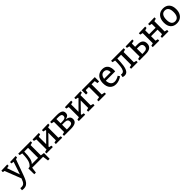

<svg xmlns="http://www.w3.org/2000/svg" viewBox="630 -2722 5145 5145"><g transform="rotate(-45 3202.0 -150.0)"><path d="M13 234 22 162Q35 164 46.5 165Q58 166 68 166Q112 166 140.5 147.5Q169 129 189 92.5Q209 56 229 0L48 -463L-6 -474V-527L223 -534V-481L149 -466L275 -104L394 -463L322 -474V-527L542 -534V-481L488 -467L318 1Q292 71 263 125Q234 179 190 209.5Q146 240 76 240Q48 240 13 234Z M550 163 547 -57 602 -67Q640 -98 665 -143.5Q690 -189 702.5 -264Q715 -339 717 -459L635 -478V-530H1107V-478L1032 -458V-70L1136 -55L1134 163H1071L1048 0H634L612 163ZM695 -75H932V-455H789Q787 -301 766 -212Q745 -123 695 -75Z M1175 0V-53L1250 -72V-456L1175 -475V-527L1417 -533V-481L1345 -461V-181L1603 -439V-459L1531 -475V-527L1772 -533V-481L1698 -460V-72L1772 -53V0H1531V-53L1602 -70V-356L1345 -92V-69L1417 -53V0Z M2015 -530H2108Q2204 -530 2257 -501Q2310 -472 2310 -402Q2310 -348 2278 -320Q2246 -292 2185 -280Q2252 -272 2292.5 -240.5Q2333 -209 2333 -145Q2333 -71 2275.5 -35.5Q2218 0 2100 0H1841V-53L1915 -70V-457L1841 -474V-527ZM2088 -463H2015V-303H2066Q2143 -303 2176.5 -323.5Q2210 -344 2210 -387Q2210 -429 2180 -446Q2150 -463 2088 -463ZM2088 -68Q2161 -68 2194.5 -88Q2228 -108 2228 -156Q2228 -201 2199 -224.5Q2170 -248 2108 -248H2015V-68Z M2401 0V-53L2476 -72V-456L2401 -475V-527L2643 -533V-481L2571 -461V-181L2829 -439V-459L2757 -475V-527L2998 -533V-481L2924 -460V-72L2998 -53V0H2757V-53L2828 -70V-356L2571 -92V-69L2643 -53V0Z M3149 0V-52L3239 -69V-455H3119L3102 -366H3041V-530H3537V-366H3475L3459 -455H3339V-70L3430 -52V0Z M3807 10Q3704 10 3639 -58Q3574 -126 3574 -256Q3574 -344 3604.5 -407.5Q3635 -471 3691.5 -505.5Q3748 -540 3824 -540Q3897 -540 3943.5 -510Q3990 -480 4012.5 -427.5Q4035 -375 4035 -308Q4035 -295 4034 -282Q4033 -269 4031 -252H3677Q3681 -168 3719 -117Q3757 -66 3831 -66Q3867 -66 3909.5 -80Q3952 -94 3997 -122L4032 -67Q3976 -28 3918.5 -9Q3861 10 3807 10ZM3816 -465Q3757 -465 3723.5 -425.5Q3690 -386 3680 -321H3932Q3932 -360 3921 -392.5Q3910 -425 3884 -445Q3858 -465 3816 -465Z M4134 9Q4103 9 4064 -3L4079 -83Q4094 -79 4110 -79Q4164 -79 4190.5 -124Q4217 -169 4226.5 -253.5Q4236 -338 4237 -459L4155 -478V-530H4632V-478L4558 -458V-70L4632 -53V0H4383V-53L4458 -70V-455H4315Q4313 -311 4297.5 -207Q4282 -103 4243.5 -47Q4205 9 4134 9Z M4700 0V-53L4775 -70V-458L4700 -475V-527L4961 -533V-481L4875 -462V-340H4977Q5069 -340 5118.5 -298.5Q5168 -257 5168 -175Q5168 -91 5112.5 -45.5Q5057 0 4933 0ZM4953 -272H4875V-68H4932Q5003 -68 5035.5 -94Q5068 -120 5068 -172Q5068 -272 4953 -272Z M5203 0V-53L5278 -72V-456L5203 -475V-527L5449 -533V-481L5378 -461V-313H5625V-459L5554 -475V-527L5800 -533V-481L5725 -460V-72L5800 -53V0H5554V-53L5625 -70V-240H5378V-70L5449 -53V0Z M6129 -540Q6241 -540 6305 -470.5Q6369 -401 6369 -274Q6369 -187 6338 -123.5Q6307 -60 6249.5 -25Q6192 10 6111 10Q6000 10 5938 -58.5Q5876 -127 5876 -254Q5876 -386 5943 -463Q6010 -540 6129 -540ZM6124 -467Q6053 -467 6016.5 -413.5Q5980 -360 5980 -259Q5980 -160 6015 -111.5Q6050 -63 6117 -63Q6190 -63 6227 -117Q6264 -171 6264 -269Q6264 -368 6228 -417.5Q6192 -467 6124 -467Z"/></g></svg>

Font: Bitter Medium
Style: Regular
Weight: 500
Designer: Sol Matas, and Bitter project Authors
Foundry: Sol Matas
Version: Version 2.001